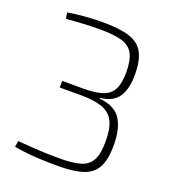

<svg xmlns="http://www.w3.org/2000/svg" viewBox="-130 -796 806 901"><g transform="rotate(20 273.0 -345.0)"><path d="M232 -698Q314 -698 363 -682.5Q412 -667 433.5 -628Q455 -589 455 -518Q455 -444 427.5 -405Q400 -366 338 -360V-356Q415 -349 445 -302Q475 -255 475 -172Q475 -101 454 -62Q433 -23 386.5 -7.5Q340 8 262 8Q221 8 182.5 6.5Q144 5 109 1.5Q74 -2 42 -8L47 -38Q73 -36 129 -32Q185 -28 258 -28Q323 -28 361 -39.5Q399 -51 416 -83Q433 -115 433 -176Q433 -241 415 -276.5Q397 -312 357 -326.5Q317 -341 249 -341H144V-374H249Q310 -374 345.5 -386Q381 -398 397 -428.5Q413 -459 413 -515Q413 -575 395.5 -607Q378 -639 338 -650.5Q298 -662 231 -662Q170 -662 126 -658.5Q82 -655 61 -654L56 -684Q100 -691 141.5 -694.5Q183 -698 232 -698Z"/></g></svg>

Font: Exo 2 ExtraLight
Style: Regular
Weight: 250
Designer: Natanael Gama
Foundry: Natanael Gama
Version: Version 2.010